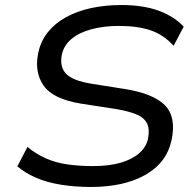

<svg xmlns="http://www.w3.org/2000/svg" viewBox="-20 -734 775 763"><path d="M341 9Q278 9 222 0Q166 -9 122.5 -28Q79 -47 49 -73L89 -150Q123 -122 162.5 -104.5Q202 -87 249 -80.5Q296 -74 350 -74Q414 -74 460 -87.5Q506 -101 533.5 -125.5Q561 -150 568 -181Q576 -223 563 -246Q550 -269 518.5 -281Q487 -293 439 -301L303 -322Q191 -340 153.5 -393.5Q116 -447 132 -524Q142 -571 170.5 -606.5Q199 -642 243 -666Q287 -690 342.5 -702Q398 -714 462 -714Q549 -714 610.5 -691.5Q672 -669 710 -628L670 -552Q630 -596 578.5 -613.5Q527 -631 453 -631Q393 -631 344 -618Q295 -605 264.5 -579.5Q234 -554 226 -518Q216 -469 242.5 -441Q269 -413 345 -401L478 -380Q589 -362 635 -316Q681 -270 662 -178Q652 -132 626 -97.5Q600 -63 557.5 -39Q515 -15 461 -3Q407 9 341 9Z"/></svg>

Font: Nunito Sans 7pt SemiExpanded
Style: Italic
Weight: 400
Width: 6
Italic angle: -9°
Designer: Vernon Adams
Foundry: Vernon Adams
Version: Version 3.101;gftools[0.9.27]